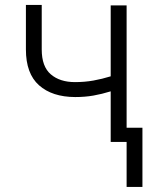

<svg xmlns="http://www.w3.org/2000/svg" viewBox="-20 -567 639 767"><path d="M485.8 -545.5V0H422.2V-202.1Q386.7 -191.1 353 -185.2Q319.2 -179.3 280.2 -179.3Q188.2 -179.7 135.8 -226.4Q83.5 -273.1 83.5 -369.3V-547.2H146.7V-369.3Q146.7 -301.1 182.9 -270.1Q219.1 -239 279.5 -239Q318.2 -239 353 -245.2Q387.8 -251.4 422.2 -262.1V-545.5ZM549 -56.8V179.7H485.8V-56.8Z"/></svg>

Font: Inter Zeller Light
Style: Regular
Weight: 300
Designer: Rasmus Andersson; Joe Bland
Foundry: zeller
Version: Version 3.015;git-dec3a8cb1